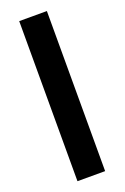

<svg xmlns="http://www.w3.org/2000/svg" viewBox="-138 -745 512 789"><g transform="rotate(-20 117.5 -350.0)"><path d="M57 0V-700H178V0Z"/></g></svg>

Font: Space Grotesk Frontify SemiBold
Style: Regular
Weight: 600
Designer: Florian Karsten
Version: Version 2.000